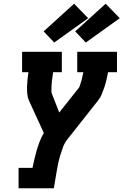

<svg xmlns="http://www.w3.org/2000/svg" viewBox="-20 -1014 665 1034"><path d="M80 0V-110H155Q160 -134 165.5 -158Q171 -182 178 -205.5Q185 -229 194 -252.5Q203 -276 216 -298L137 -470Q129 -487 127 -506.5Q125 -526 125.5 -545.5Q126 -565 128 -585Q130 -605 133 -625H99V-735H313V-625H266Q262 -601 259.5 -577Q257 -553 257 -530Q257 -530 257 -530Q257 -530 257 -530V-529Q257 -529 257 -529Q257 -529 257 -529Q257 -525 257 -521Q257 -517 258 -513L299 -408L403 -539Q408 -545 410 -552.5Q412 -560 414.5 -567Q417 -574 419 -581Q421 -588 422.5 -595.5Q424 -603 425.5 -610.5Q427 -618 429 -625H396V-735H610V-625H562Q558 -605 553.5 -585Q549 -565 542.5 -545.5Q536 -526 528 -506.5Q520 -487 506 -470L344 -265Q328 -245 319.5 -222Q311 -199 304 -176Q297 -153 292.5 -130Q288 -107 284 -84L270 0ZM442 -785 385 -845 549 -994 625 -916ZM272 -785 215 -845 379 -994 455 -916Z"/></svg>

Font: Iosevka Curly Slab XBdExObl
Style: Regular
Weight: 800
Width: 7
Italic angle: -9°
Monospace: yes
Designer: Belleve Invis
Foundry: Belleve Invis
Version: Version 11.1.0; ttfautohint (v1.8.3)